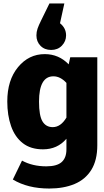

<svg xmlns="http://www.w3.org/2000/svg" viewBox="-20 -863 601 1107"><path d="M264 224Q140 224 54 172L107 63Q167 96 247 96Q308 96 335.5 71.5Q363 47 363 -2V-63Q311 -2 228 -2Q157 -2 111.5 -37.5Q66 -73 44 -135.5Q22 -198 22 -278Q22 -401 84 -476Q146 -551 238 -551Q319 -551 376 -492L385 -533H541V-26Q541 61 506.5 116.5Q472 172 409.5 198Q347 224 264 224ZM284 -130Q330 -130 363 -185V-385Q328 -423 288 -423Q205 -423 205 -277Q205 -196 225 -163Q245 -130 284 -130ZM275 -575Q237 -575 213.5 -599Q190 -623 190 -659Q190 -679 196.5 -698Q203 -717 217 -745L265 -843H351L326 -729Q361 -701 361 -659Q361 -625 337 -600Q313 -575 275 -575Z"/></svg>

Font: Trujillo ExtraBold
Style: Regular
Weight: 800
Designer: Fira Sans original fonts by bBox Type GmbH, Carrois Corporate GbR, & Edenspiekermann AG / Changes by Cristiano Sobral
Foundry: Fira Sans original fonts by bBox Type GmbH, Carrois Corporate GbR, & Edenspiekermann AG / Changes by Cristiano Sobral
Version: Version 4.301;July 28, 2020;FontCreator 13.0.0.2655 64-bit